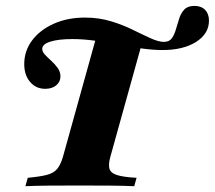

<svg xmlns="http://www.w3.org/2000/svg" viewBox="-20 -643 742 663"><path d="M67.7 0 75.8 -29Q118.5 -33.1 141.9 -39.1Q165.3 -45.2 177.4 -59.7Q189.5 -74.2 197.6 -102.4L318.5 -537.1L472.6 -502.4L361.3 -102.4Q354 -76.6 357.7 -61.3Q361.3 -46 383.5 -38.7Q405.6 -31.5 451.6 -29L443.5 0Q410.5 -1.6 362.1 -2Q313.7 -2.4 254 -2.4Q195.2 -2.4 147.6 -2Q100 -1.6 67.7 0ZM136.3 -336.3Q104 -336.3 83.9 -360.1Q63.7 -383.9 63.7 -421.8Q63.7 -466.9 90.7 -503.2Q117.7 -539.5 165.3 -560.9Q212.9 -582.3 273.4 -582.3Q321 -582.3 362.5 -569.8Q404 -557.3 438.3 -540.3Q472.6 -523.4 500 -510.9Q527.4 -498.4 546 -498.4Q564.5 -498.4 573.4 -510.9Q582.3 -523.4 587.5 -541.9Q592.7 -560.5 598.8 -579Q604.8 -597.6 616.5 -610.1Q628.2 -622.6 651.6 -622.6Q675 -622.6 688.3 -608.9Q701.6 -595.2 701.6 -571.8Q701.6 -526.6 657.3 -498.4Q612.9 -470.2 541.1 -470.2Q509.7 -470.2 471.4 -475.4Q433.1 -480.6 391.1 -488.7Q349.2 -496.8 308.1 -502.4Q266.9 -508.1 230.6 -508.1Q181.5 -508.1 153.6 -499.2Q125.8 -490.3 125.8 -474.2Q125.8 -464.5 135.5 -454Q145.2 -443.5 157.3 -432.7Q169.4 -421.8 179 -408.5Q188.7 -395.2 188.7 -379Q188.7 -360.5 174.2 -348.4Q159.7 -336.3 136.3 -336.3Z"/></svg>

Font: Playfair 5pt SemiExpanded Light Black
Style: Italic
Weight: 900
Italic angle: -15.6°
Version: Version 2.001;gftools[0.9.30]